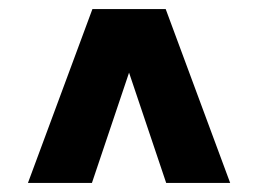

<svg xmlns="http://www.w3.org/2000/svg" viewBox="-20 -524 570 424"><path d="M41.7 -120 184.1 -504H345.9L488.3 -120H347L232.2 -461H297.8L183 -120Z"/></svg>

Font: Changa
Style: Regular
Weight: 400
Designer: Eduardo Rodriguez Tunni
Foundry: Eduardo Rodriguez Tunni
Version: Version 3.003